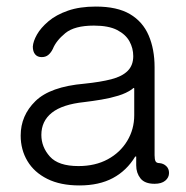

<svg xmlns="http://www.w3.org/2000/svg" viewBox="-20 -550 566 585"><path d="M222 15Q164 15 124 -5Q84 -25 63.5 -59.5Q43 -94 43 -137Q43 -198 88 -242Q133 -286 237 -295Q286 -300 319 -308.5Q352 -317 369 -334Q386 -351 386 -379Q386 -403 374.5 -424Q363 -445 337 -458.5Q311 -472 266 -472Q207 -472 179 -449Q151 -426 141 -401Q135 -389 127 -382.5Q119 -376 107 -376Q94 -376 87 -384.5Q80 -393 80 -408Q81 -424 92.5 -444.5Q104 -465 127.5 -485Q151 -505 187 -517.5Q223 -530 272 -530Q337 -530 376 -507Q415 -484 433 -442Q451 -400 451 -345V-77Q451 -64 454 -58.5Q457 -53 466 -53Q478 -52 486.5 -44Q495 -36 495 -23Q495 -9 483.5 0.5Q472 10 451 10Q421 10 408 -6.5Q395 -23 395 -46V-73H392Q366 -30 324 -7.5Q282 15 222 15ZM219 -44Q270 -44 308 -64.5Q346 -85 367.5 -120.5Q389 -156 389 -199V-280Q389 -282 387.5 -282Q386 -282 382 -278Q365 -266 340.5 -258.5Q316 -251 289 -246.5Q262 -242 237 -239Q170 -232 138 -206.5Q106 -181 106 -139Q106 -102 132 -73Q158 -44 219 -44Z"/></svg>

Font: National Park Light
Style: Regular
Weight: 300
Designer: Andrea Herstowski, Ben Hoepner
Version: Version 1.009